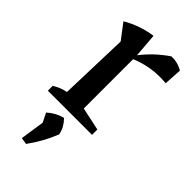

<svg xmlns="http://www.w3.org/2000/svg" viewBox="-230 -552 839 839"><g transform="rotate(45 189.5 -132.0)"><path d="M24 0V-30Q37 -38 52 -44.5Q67 -51 87 -55L97 -377L43 -448Q108 -486 181 -496L190 -385Q214 -416 241.5 -441.5Q269 -467 300 -488Q339 -489 370 -470L365 -387Q274 -396 190 -361V-56L297 -33V0ZM90 227 107 115 86 73Q118 44 158 34Q172 48 181 64Q190 80 194 100Q167 169 121 232Z"/></g></svg>

Font: Piazzolla Medium
Style: Regular
Weight: 500
Designer: Juan Pablo del Peral
Foundry: Huerta Tipografica
Version: Version 1.330